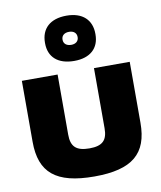

<svg xmlns="http://www.w3.org/2000/svg" viewBox="-86 -838 765 915"><g transform="rotate(-10 296.5 -380.0)"><path d="M35 -205C35 -56 111 9 297 9C481 9 557 -56 557 -205V-500H384V-209C384 -152 361 -127 297 -127C232 -127 208 -152 208 -209V-500H35ZM175 -657C175 -591 218 -550 298 -550C376 -550 419 -591 419 -657V-660C419 -727 376 -769 298 -769C218 -769 175 -727 175 -660ZM260 -659V-660C260 -679 274 -691 297 -691C319 -691 333 -679 333 -660V-659C333 -640 319 -628 297 -628C274 -628 260 -640 260 -659Z"/></g></svg>

Font: LT Wave Black
Style: Regular
Weight: 900
Designer: Daniel Lyons
Version: Version 2.5 (Glyphs App)